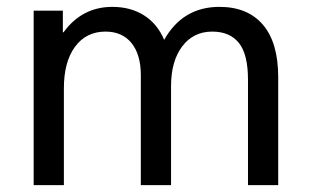

<svg xmlns="http://www.w3.org/2000/svg" viewBox="-20 -539 903 559"><path d="M790 -314V0H702V-307Q702 -381 675.5 -414Q649 -447 598 -447Q543 -447 510.5 -404Q478 -361 478 -288V0H390V-320Q390 -380 363 -413.5Q336 -447 287 -447Q231 -447 198.5 -403Q166 -359 166 -282V0H78V-508H163V-445H165Q219 -519 307 -519Q360 -519 399 -494.5Q438 -470 458 -423Q512 -519 619 -519Q701 -519 745.5 -467Q790 -415 790 -314Z"/></svg>

Font: CST
Style: Regular
Weight: 400
Version: Version 1.00